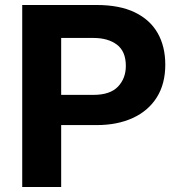

<svg xmlns="http://www.w3.org/2000/svg" viewBox="-20 -749 711 769"><path d="M69 0V-729H367Q459 -729 520 -699.5Q581 -670 611.5 -616.5Q642 -563 642 -490Q642 -413 608 -359Q574 -305 512 -276.5Q450 -248 367 -248H211V-369H354Q421 -369 452.5 -402Q484 -435 484 -485Q484 -543 448.5 -570Q413 -597 354 -597H205L225 -616V0Z"/></svg>

Font: Mona Sans ExtraLight
Style: Bold
Weight: 700
Version: Version 2.000